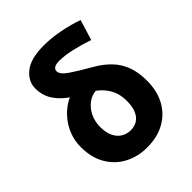

<svg xmlns="http://www.w3.org/2000/svg" viewBox="-204 -829 957 957"><g transform="rotate(-45 274.0 -350.5)"><path d="M273.9 12Q209.2 12 156.2 -15.5Q103.2 -43 71.9 -96Q40.6 -149 40.6 -224Q40.6 -269.9 57.3 -310.4Q74 -350.9 102 -381.6Q129.9 -412.3 163 -430.5Q196.1 -448.6 228.7 -449.3L295.7 -369.6Q264.8 -368.5 238.2 -349.1Q211.5 -329.6 195.6 -297.4Q179.7 -265.2 179.7 -226Q179.7 -186.7 192.6 -159.9Q205.6 -133.1 227.6 -119.9Q249.6 -106.6 277.2 -106.6Q302.9 -106.6 323.1 -119Q343.3 -131.3 354.7 -157.7Q366.1 -184.1 366.1 -225.6Q366.1 -267.9 350 -301Q333.9 -334.2 305.3 -358.6Q276.8 -383.1 239.8 -400.7Q200.5 -419.9 165.2 -446.5Q129.9 -473.2 108.2 -508.8Q86.6 -544.4 86.6 -590.4Q86.6 -640.4 130.8 -676.5Q175 -712.6 268.1 -712.6Q322 -712.6 379.5 -701.3Q437.1 -690.1 487.9 -672.3L454.8 -564.3Q403 -582.1 354.8 -592.9Q306.5 -603.8 267.8 -603.8Q244.6 -603.8 233.5 -596.5Q222.4 -589.2 222.4 -576Q222.4 -553.3 262.5 -526.3Q302.6 -499.3 363.3 -464.6Q411.2 -437.6 443.7 -403.8Q476.2 -370.1 492.3 -326.3Q508.5 -282.5 508.5 -224.4Q508.5 -154.2 480.4 -101.1Q452.3 -48 399.4 -18Q346.6 12 273.9 12Z"/></g></svg>

Font: Source Sans 3
Style: Regular
Weight: 200
Designer: Paul D. Hunt
Foundry: Adobe
Version: Version 3.046;hotconv 1.0.118;makeotfexe 2.5.65603